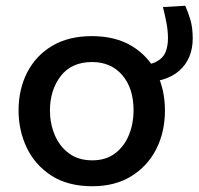

<svg xmlns="http://www.w3.org/2000/svg" viewBox="-20 -635 690 667"><path d="M301 12Q215.5 12 158.5 -25Q101.5 -62 73 -121.8Q44.5 -181.5 44.5 -251Q44.5 -325.5 74.8 -384Q105 -442.5 161.8 -476Q218.5 -509.5 299 -509.5Q381 -509.5 437.8 -475.2Q494.5 -441 523.8 -382.5Q553 -324 553 -251Q553 -176.5 522.8 -117Q492.5 -57.5 436 -22.8Q379.5 12 301 12ZM300.5 -78Q348.5 -78 380.5 -102.8Q412.5 -127.5 428.2 -167Q444 -206.5 444 -251Q444 -328.5 404.8 -374Q365.5 -419.5 300 -419.5Q228.5 -419.5 191 -370.8Q153.5 -322 153.5 -251Q153.5 -206.5 169.8 -167Q186 -127.5 218.8 -102.8Q251.5 -78 300.5 -78ZM462 -348 445 -407Q494.5 -407 520 -419.2Q545.5 -431.5 554.5 -452.8Q563.5 -474 563.5 -501.5Q563.5 -528.5 558 -557Q552.5 -585.5 546 -610.5L623.5 -615Q633.5 -593 641.5 -566Q649.5 -539 649.5 -501.5Q649.5 -431 603 -389.5Q556.5 -348 462 -348Z"/></svg>

Font: Heraclito Medium
Style: Regular
Weight: 500
Designer: Kostas Bartsokas (font) & Cristiano Sobral (main changes)
Foundry: Kostas Bartsokas (font) & Cristiano Sobral (main changes)
Version: Version 1.00;July 8, 2020;FontCreator 13.0.0.2655 64-bit